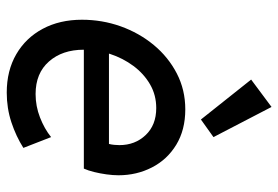

<svg xmlns="http://www.w3.org/2000/svg" viewBox="-149 -676 833 575"><g transform="rotate(90 267.5 -388.5)"><path d="M257.3 7.8Q191.4 7.8 142.3 -20.8Q93.3 -49.3 66.2 -100.1Q39.1 -150.9 39.1 -217.3Q39.1 -277.8 58.8 -333.3Q78.6 -388.7 114.7 -432.4Q150.9 -476.1 200 -501.5Q249 -526.9 307.6 -526.9Q369.1 -526.9 413.6 -499.8Q458 -472.7 481.4 -427Q504.9 -381.3 504.9 -326.7Q504.9 -310.1 502.2 -290.8Q499.5 -271.5 495.1 -253.7Q490.7 -235.8 484.9 -223.1H108.4L121.6 -298.3H411.1Q413.1 -306.2 413.8 -314.2Q414.6 -322.3 414.6 -329.6Q414.6 -376.5 384.5 -408.2Q354.5 -439.9 303.7 -439.9Q264.6 -439.9 232.7 -421.4Q200.7 -402.8 177.5 -371.6Q154.3 -340.3 141.6 -301.8Q128.9 -263.2 128.9 -222.7Q128.9 -158.7 164.1 -118.7Q199.2 -78.6 261.7 -78.6Q297.9 -78.6 331.8 -91.8Q365.7 -105 390.6 -125L422.9 -42Q388.2 -20 346.2 -6.1Q304.2 7.8 257.3 7.8ZM337.9 -573.7 218.3 -724.1 300.3 -785.2 390.6 -611.3Z"/></g></svg>

Font: Reddit Sans Medium
Style: Italic
Weight: 500
Italic angle: -11.25°
Designer: Stephen Hutchings
Version: Version 1.013